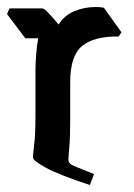

<svg xmlns="http://www.w3.org/2000/svg" viewBox="-35 -518 382 547"><path d="M221 9Q135 -19 97 -39.5Q59 -60 59 -69Q59 -80 62.5 -107Q66 -134 66 -191V-315Q66 -335 68 -362.5Q70 -390 74 -409H37L-15 -478L-8 -494H86Q91 -494 104.5 -479.5Q118 -465 132 -448Q148 -474 176.5 -486Q205 -498 237 -498Q253 -498 261 -496L311 -426L303 -414Q233 -415 199 -387Q165 -359 165 -284V-177Q165 -127 162.5 -99.5Q160 -72 160 -63Q160 -57 164 -52.5Q168 -48 183.5 -42Q199 -36 233 -22Z"/></svg>

Font: Jaini
Style: Regular
Weight: 400
Designer: Maithili Shingre, Girish Dalvi (Devanagari), Taresh Vohra (Latin)
Foundry: Ek Type
Version: Version 2.000; ttfautohint (v1.8.4.7-5d5b)